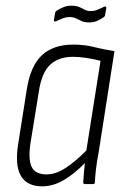

<svg xmlns="http://www.w3.org/2000/svg" viewBox="-20 -648 442 676"><path d="M128 8Q75 8 53.5 -29Q32 -66 44 -141L74 -331Q87 -416 127.5 -453.5Q168 -491 238 -491Q277 -491 310.5 -482.5Q344 -474 383 -468L328 -116Q321 -79 318 -53Q315 -27 314 -6Q314 0 308 0H279Q273 0 273 -6Q274 -23 275.5 -40.5Q277 -58 279 -74Q243 -37 205.5 -14.5Q168 8 128 8ZM144 -34Q176 -34 210 -56Q244 -78 284 -118L334 -434Q310 -440 284.5 -444Q259 -448 237 -448Q187 -448 157 -420.5Q127 -393 117 -327L87 -142Q79 -87 91.5 -60.5Q104 -34 144 -34ZM294 -569Q278 -569 267 -574Q256 -579 247 -583.5Q238 -588 226 -588Q213 -588 201.5 -583.5Q190 -579 179 -574Q174 -571 171.5 -573Q169 -575 170 -579L174 -602Q175 -608 182 -612Q190 -617 203 -622.5Q216 -628 231 -628Q248 -628 258.5 -623.5Q269 -619 278 -614Q287 -609 299 -609Q313 -609 324 -614Q335 -619 346 -624Q350 -626 352.5 -624.5Q355 -623 354 -618L350 -595Q349 -589 343 -586Q334 -580 322 -574.5Q310 -569 294 -569Z"/></svg>

Font: Sofia Sans Condensed Light
Style: Italic
Weight: 300
Italic angle: -9°
Version: Version 4.100